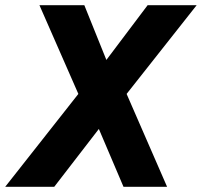

<svg xmlns="http://www.w3.org/2000/svg" viewBox="-40 -720 778 740"><path d="M262 -358 112 -700H285L370 -489L529 -700H718L448 -358L604 0H436L341 -223L169 0H-20Z"/></svg>

Font: Sarabun ExtraBold
Style: Italic
Weight: 800
Italic angle: -10°
Designer: Suppakit Chalermlarp | Katatrad Co.,Ltd.
Foundry: Cadson Demak Co.,Ltd.
Version: Version 1.000; ttfautohint (v1.6)